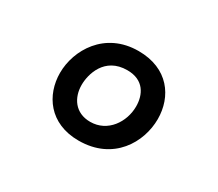

<svg xmlns="http://www.w3.org/2000/svg" viewBox="-112 -772 1223 1079"><g transform="rotate(30 500.0 -232.5)"><path d="M477 70C703 70 803 -107 803 -257C803 -402 712 -535 519 -535C300 -535 197 -355 197 -208C197 -66 287 70 477 70ZM481 -54C382 -54 336 -129 336 -210C336 -278 370 -410 518 -410C626 -410 662 -333 662 -258C662 -157 594 -54 481 -54Z"/></g></svg>

Font: LINE Seed JP App_OTF Bold
Style: Regular
Weight: 700
Designer: LINE & Fontrix & Fontworks
Version: Version 1.009